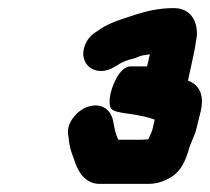

<svg xmlns="http://www.w3.org/2000/svg" viewBox="-20 -713 518 474"><path d="M346 -369C343 -369 331 -368 328 -368H272L268 -378C263 -391 263 -398 260 -410C257 -436 235 -464 193 -448C170 -439 141 -408 149 -376C151 -354 154 -342 162 -322C171 -291 189 -259 226 -259H346C361 -259 375 -262 390 -269C421 -283 434 -305 445 -340C448 -355 460 -376 464 -392L475 -436C485 -478 473 -503 444 -514L456 -569C460 -586 464 -610 466 -625C468 -663 449 -693 409 -693C376 -693 347 -687 318 -678C289 -668 257 -660 230 -643L220 -636C206 -628 196 -617 190 -602C171 -555 216 -519 263 -548L273 -554C285 -562 299 -566 312 -569C317 -571 330 -577 338 -577C341 -578 346 -578 350 -579L343 -549H301C276 -549 254 -499 251 -471C248 -439 259 -439 285 -434L306 -431C324 -428 345 -424 361 -418H362L356 -392C354 -385 348 -374 346 -369Z"/></svg>

Font: Electronic
Style: ExHvIt
Weight: 900
Version: Version 1.011